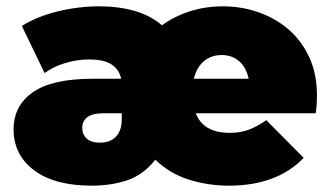

<svg xmlns="http://www.w3.org/2000/svg" viewBox="-20 -577 1043 607"><path d="M365 -219H309Q272 -219 256 -206.5Q240 -194 240 -173Q240 -152 254 -139Q268 -126 296 -126Q329 -126 347 -145.5Q365 -165 365 -200ZM766 -328Q759 -363 736.5 -383Q714 -403 681 -403Q647 -403 624 -383Q601 -363 593 -328ZM270 10Q153 10 88 -38.5Q23 -87 23 -168Q23 -243 84 -285.5Q145 -328 273 -328H363Q357 -357 333 -373Q309 -389 262 -389Q223 -389 185.5 -377.5Q148 -366 121 -346L49 -495Q97 -525 162.5 -541Q228 -557 294 -557Q355 -557 405.5 -542.5Q456 -528 492 -497Q532 -526 581 -541.5Q630 -557 685 -557Q743 -557 796.5 -538.5Q850 -520 891.5 -484.5Q933 -449 957.5 -396.5Q982 -344 982 -276Q982 -260 981 -245.5Q980 -231 978 -219H599Q622 -157 707 -157Q740 -157 766.5 -167Q793 -177 822 -197L940 -78Q898 -34 838.5 -12Q779 10 704 10Q638 10 577.5 -9Q517 -28 471 -72Q433 -24 382 -7Q331 10 270 10Z"/></svg>

Font: Montserrat-Alt1 Black
Style: Regular
Weight: 900
Designer: Differentunic
Foundry: Differentunic
Version: Version 7.222